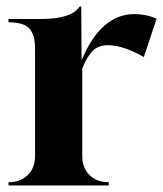

<svg xmlns="http://www.w3.org/2000/svg" viewBox="-20 -566 498 586"><path d="M6 0V-10H7Q43 -10 65 -32Q87 -54 87 -90V-418Q87 -459 70 -478.5Q53 -498 6 -498V-508H105Q198 -508 223 -546H228L229 -382Q288 -523 390 -523Q426 -523 458 -509L419 -392Q355 -428 310 -428Q279 -428 262 -410Q245 -392 231 -357V-90Q231 -54 253 -32Q275 -10 311 -10H312V0Z"/></svg>

Font: Gloock
Style: Regular
Weight: 400
Designer: Duarte Pinto
Foundry: Duarte Pinto
Version: Version 1.000